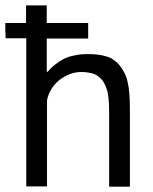

<svg xmlns="http://www.w3.org/2000/svg" viewBox="-22 -703 578 724"><path d="M-1 -558.6Q18.6 -558.6 77.1 -558.6Q77.1 -418.9 77.1 0Q96.7 0 155.3 0Q155.3 -81.1 155.3 -325.2Q160.2 -348.6 171.9 -367.2Q183.6 -386.7 202.1 -401.4Q221.7 -416 242.2 -423.8Q262.7 -431.6 285.2 -431.6Q300.8 -431.6 314.5 -428.7Q328.1 -426.8 337.9 -421.9Q347.7 -417 355.5 -409.2Q363.3 -402.3 369.1 -392.6Q375 -382.8 378.9 -371.1Q383.8 -359.4 385.7 -344.7Q387.7 -330.1 388.7 -313.5Q389.6 -296.9 389.6 -277.3Q389.6 -184.6 389.6 1Q409.2 1 467.8 1Q467.8 -72.3 467.8 -293.9Q467.8 -324.2 465.8 -349.6Q463.9 -375 459 -394.5Q455.1 -414.1 446.3 -429.7Q438.5 -445.3 428.7 -457Q418.9 -468.8 406.2 -477.5Q394.5 -486.3 378.9 -490.2Q364.3 -495.1 345.7 -497.1Q328.1 -499 307.6 -499Q281.2 -499 259.8 -494.1Q237.3 -490.2 219.7 -481.4Q202.1 -472.7 186.5 -460Q170.9 -448.2 158.2 -432.6Q157.2 -432.6 154.3 -432.6Q154.3 -463.9 154.3 -557.6Q193.4 -557.6 310.5 -557.6Q310.5 -572.3 310.5 -616.2Q271.5 -616.2 154.3 -616.2Q154.3 -632.8 154.3 -682.6Q134.8 -682.6 76.2 -682.6Q76.2 -666 76.2 -616.2Q56.6 -616.2 -2 -616.2Q-2 -613.3 -2 -606.4Q-2 -598.6 -2 -587.9Q-1 -577.1 -1 -569.3Q-1 -562.5 -1 -558.6Z"/></svg>

Font: Aptus Gothic JP
Style: Medium
Weight: 400
Designer: Fuminori Ogawa / Motoya
Version: Version 1